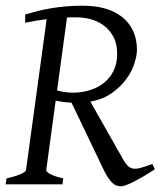

<svg xmlns="http://www.w3.org/2000/svg" viewBox="-20 -650 566 677"><path d="M525.9 -53.2Q506.8 -40.5 488.3 -29.5Q469.7 -18.6 454.1 -10.5Q438.5 -2.4 426 2.2Q413.6 6.8 407.2 6.8Q398.9 6.8 391.4 4.4Q383.8 2 376.2 -5.1Q368.7 -12.2 360.4 -24.7Q352.1 -37.1 342.8 -57.1L232.4 -287.6Q218.3 -288.6 203.4 -290.5Q188.5 -292.5 176.3 -295.4L143.1 -50.8Q141.6 -44.9 157 -36.4Q172.4 -27.8 203.1 -21L200.2 0H0L2.9 -21Q33.7 -27.8 52.2 -35.9Q70.8 -43.9 71.8 -50.8L144.5 -582.5Q125.5 -580.1 106.7 -576.9Q87.9 -573.7 68.8 -569.8V-599.1Q90.8 -605.5 113 -611.1Q135.3 -616.7 159.7 -620.8Q184.1 -625 211.9 -627.4Q239.7 -629.9 272.9 -629.9Q315.9 -629.9 350.8 -619.9Q385.7 -609.9 410.6 -590.1Q435.5 -570.3 449.2 -541.3Q462.9 -512.2 462.9 -474.1Q462.9 -455.1 454.3 -427.5Q445.8 -399.9 426.5 -372.8Q407.2 -345.7 376 -323Q344.7 -300.3 298.8 -291.5L413.1 -89.8Q421.9 -74.2 429.9 -65.9Q438 -57.6 449 -55.7Q460 -53.7 476.1 -58.1Q492.2 -62.5 517.1 -71.8ZM251 -588.9H233.4Q224.6 -588.9 216.3 -588.4L181.2 -331.1Q195.3 -327.1 209.2 -325.2Q223.1 -323.2 236.8 -323.2Q267.6 -323.2 295.9 -331.8Q324.2 -340.3 345.7 -357.2Q367.2 -374 380.1 -399.7Q393.1 -425.3 393.1 -460Q393.1 -496.1 379.6 -520.8Q366.2 -545.4 345.5 -560.5Q324.7 -575.7 299.6 -582.3Q274.4 -588.9 251 -588.9Z"/></svg>

Font: Gentium Plus Phon
Style: Italic
Weight: 400
Italic angle: -8°
Designer: J. Victor Gaultney, Annie Olsen, Iska Routamaa, Becca Hirsbrunner
Foundry: SIL International
Version: Version 5.000